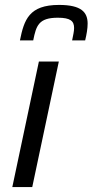

<svg xmlns="http://www.w3.org/2000/svg" viewBox="-20 -760 376 780"><path d="M220 -740C98 -740 78 -680 61 -596H115C127 -656 137 -688 215 -688C267 -688 281 -674 281 -646C281 -633 277 -616 273 -596H326C332 -621 336 -644 336 -664C336 -710 311 -740 220 -740ZM138 -510 30 0H111L219 -510Z"/></svg>

Font: Saira UNSAM
Style: Italic
Weight: 400
Italic angle: -12°
Designer: Hector Gatti with collaboration of the Omnibus-Type team
Foundry: Omnibus-Type
Version: Version 0.072;PS 000.072;hotconv 1.0.88;makeotf.lib2.5.64775